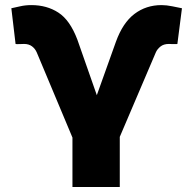

<svg xmlns="http://www.w3.org/2000/svg" viewBox="-20 -752 777 772"><path d="M271.3 0V-198.9L127.8 -541.2Q121.4 -556.1 108.7 -565.7Q95.9 -575.3 76.7 -575.3Q73.5 -575.3 64.3 -574.9Q56.8 -574.6 50.1 -574.6Q43.3 -574.6 42.6 -575.3L25.6 -718.8Q40.5 -721.9 61.3 -726.7Q82 -731.5 106.5 -731.5Q168.3 -731.5 214.8 -701.3Q261.4 -671.2 291.2 -592.3L369.3 -369.3L446 -583.8Q473.7 -660.5 520.6 -696Q567.5 -731.5 629.3 -731.5Q649.5 -731.5 672.6 -726.7Q695.7 -721.9 711.6 -718.8L693.2 -575.3Q691.8 -574.6 684.5 -574.8Q677.2 -574.9 669.7 -574.9Q661.6 -575.3 659.1 -575.3Q637.8 -575.3 624.8 -564.6Q611.9 -554 606.5 -541.2L461.6 -201.7V0Z"/></svg>

Font: Inter UI Black
Style: Regular
Weight: 900
Designer: Rasmus Andersson
Foundry: rsms
Version: 3.2;8d6f07862